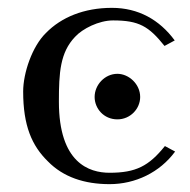

<svg xmlns="http://www.w3.org/2000/svg" viewBox="-20 -459 485 489"><path d="M279 -155C312 -155 337 -182 337 -212C337 -245 308 -271 279 -271C247 -271 221 -243 221 -212C221 -183 244 -155 279 -155ZM130 -200C130 -274 133 -325 171 -365C190 -386 232 -407 268 -407C334 -407 359 -392 399 -342L425 -356C386 -409 332 -439 265 -439C194 -439 136 -415 97 -375C62 -341 39 -273 39 -226C39 -139 61 -88 102 -48C141 -8 195 10 259 10C325 10 387 -20 426 -73L400 -87C359 -36 326 -19 259 -19C207 -19 130 -44 130 -200Z"/></svg>

Font: Libertinus Serif
Style: Regular
Weight: 400
Designer: Philipp H. Poll
Foundry: Khaled Hosny
Version: Version 6.2